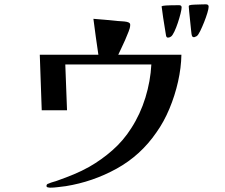

<svg xmlns="http://www.w3.org/2000/svg" viewBox="-20 -831 1040 888"><path d="M819 -578H527Q531 -587 540 -605.5Q549 -624 558.5 -645.5Q568 -667 575 -685.5Q582 -704 582 -711Q582 -716 582 -719Q582 -722 578 -725Q576 -727 572.5 -728Q569 -729 566 -730Q556 -732 544.5 -732.5Q533 -733 522 -734Q494 -737 466.5 -739.5Q439 -742 412 -744Q417 -703 423 -661Q429 -619 435 -578H164L173 -321H290L282 -533H680Q676 -456 652.5 -379.5Q629 -303 587 -238Q551 -181 500.5 -136.5Q450 -92 392 -59Q358 -40 322 -25Q286 -10 249 3Q239 7 227.5 10Q216 13 205 18Q195 20 195 29Q195 34 201 35.5Q207 37 211 37Q229 37 247.5 34.5Q266 32 284 30Q409 10 519.5 -51Q630 -112 703 -218Q738 -267 763.5 -328Q789 -389 803.5 -453.5Q818 -518 819 -578ZM820 -797Q820 -807 808 -807Q795 -807 769.5 -806.5Q744 -806 733 -804Q727 -802 727 -799Q727 -799 727 -798.5Q727 -798 728 -798Q731 -774 734.5 -750Q738 -726 742 -703Q744 -694 745 -684.5Q746 -675 748 -666Q750 -657 757 -657Q764 -657 771 -662Q778 -667 786.5 -685Q795 -703 802.5 -725.5Q810 -748 815 -768Q820 -788 820 -797ZM945 -800Q945 -811 932 -811Q925 -811 909.5 -810.5Q894 -810 879 -809.5Q864 -809 858 -807Q853 -806 853 -801Q853 -797 855 -777Q857 -757 859.5 -732.5Q862 -708 864 -689Q866 -670 867 -668Q869 -659 877 -659Q880 -659 883.5 -661Q887 -663 890 -664Q897 -669 906 -687.5Q915 -706 924 -728.5Q933 -751 939 -771Q945 -791 945 -800Z"/></svg>

Font: UoqMunThenKhung
Style: Regular
Weight: 400
Designer: Font-Kai, 金井和夫, 宇文滿月
Foundry: Kazuo Kanai, Moonlit Owen
Version: Version 1.197